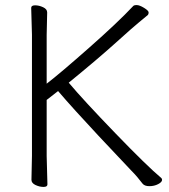

<svg xmlns="http://www.w3.org/2000/svg" viewBox="-20 -726 667 757"><path d="M104 -17 106 -112V-589L103 -695Q103 -705 118.5 -705Q134 -705 150 -697.5Q166 -690 166 -677L164 -588V-396Q216 -436 330.5 -537Q445 -638 505 -702Q508 -706 519 -706Q530 -706 548 -695Q566 -684 566 -677Q566 -670 563 -667Q548 -654 528 -638Q508 -622 436.5 -557.5Q365 -493 251 -400Q308 -332 434.5 -201Q561 -70 615 -25Q619 -22 619 -17Q619 -8 603.5 0Q588 8 569 8Q550 8 542 -2Q521 -30 499 -52Q469 -83 368.5 -190.5Q268 -298 209 -367Q184 -347 164 -332V-111L167 1Q167 11 151.5 11Q136 11 120 3.5Q104 -4 104 -17Z"/></svg>

Font: ToneOZ-Pinyin-WenKai-Light
Style: Light
Weight: 300
Designer: Fontworks Inc.
Foundry: ToneOZ
Version: Version 0.240331